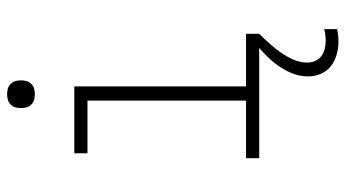

<svg xmlns="http://www.w3.org/2000/svg" viewBox="-236 -513 972 540"><g transform="rotate(-90 250.0 -243.0)"><path d="M425 0H75V-37H237V-483H89V-520H277V-37H425ZM255 -631Q247 -631 239.5 -633Q232 -635 226 -641Q220 -647 218 -654.5Q216 -662 216 -670Q216 -678 218 -685.5Q220 -693 226 -699Q232 -705 239.5 -707Q247 -709 255 -709Q263 -709 270.5 -707Q278 -705 284 -699Q290 -693 292 -685.5Q294 -678 294 -670Q294 -662 292 -654.5Q290 -647 284 -641Q278 -635 270.5 -633Q263 -631 255 -631ZM403 223Q385 223 367 218Q349 213 334.5 202Q320 191 312.5 173.5Q305 156 305 138Q305 111 316.5 86Q328 61 345 40.5Q362 20 382.5 2.5Q403 -15 425 -30V0Q411 14 397.5 29Q384 44 372.5 60.5Q361 77 352.5 96Q344 115 344 135Q344 146 348.5 157Q353 168 362.5 175Q372 182 383.5 184.5Q395 187 406 187Q414 187 422 186Q430 185 438 183V219Q429 221 420.5 222Q412 223 403 223Z"/></g></svg>

Font: Iosevka Term Curly Extralight
Style: Regular
Weight: 200
Designer: Belleve Invis
Foundry: Belleve Invis
Version: Version 32.3.0